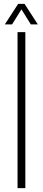

<svg xmlns="http://www.w3.org/2000/svg" viewBox="-20 -965 220 985"><path d="M70 0V-800H110V0ZM5 -840 73 -945H106L174 -840H138L90 -917L42 -840Z"/></svg>

Font: Big Shoulders Text SC Thin
Style: Regular
Weight: 100
Designer: Patric King
Foundry: XO Type Co
Version: Version 2.002